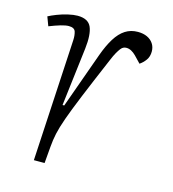

<svg xmlns="http://www.w3.org/2000/svg" viewBox="-84 -588 592 658"><g transform="rotate(15 212.0 -258.5)"><path d="M119 -432Q120 -449 116 -462Q112 -475 92 -475Q81 -475 64 -470Q47 -465 24 -456L12 -488Q23 -494 41 -501Q59 -508 78.5 -512.5Q98 -517 112 -517Q150 -517 161 -491.5Q172 -466 166 -415L141 -208H147L218 -406Q231 -442 246.5 -467Q262 -492 281.5 -504.5Q301 -517 326 -517Q345 -517 359 -510.5Q373 -504 381 -492Q389 -480 389 -464Q389 -446 380 -433.5Q371 -421 359 -413L336 -437Q328 -445 319.5 -449.5Q311 -454 302 -454Q297 -454 292 -452Q287 -450 282 -443.5Q277 -437 271 -426.5Q265 -416 258 -399Q220 -310 197 -254Q174 -198 162 -164Q150 -130 145 -107Q140 -84 138 -59L133 0H95Z"/></g></svg>

Font: Literata ExtraLight
Style: Italic
Weight: 250
Italic angle: -2°
Designer: Latin by Veronika Burian and Jose Scaglione. Greek by Irene Vlachou. Cyrillic by Vera Evstafieva
Foundry: TypeTogether
Version: Version 3.002